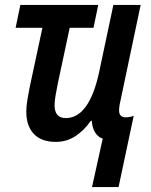

<svg xmlns="http://www.w3.org/2000/svg" viewBox="-20 -562 609 774"><path d="M394 -3Q354 -18 350 -75H346Q320 -37 284.5 -13.5Q249 10 205 10Q147 10 116.5 -22Q86 -54 86 -112Q86 -134 90.5 -160Q95 -186 100 -212L151 -450H43L62 -542H376L357 -450H261L214 -230Q209 -205 204.5 -180Q200 -155 200 -138Q200 -86 245 -86Q340 -86 380 -273L437 -542H547L469 -172Q465 -155 462.5 -141Q460 -127 460 -117Q460 -89 487 -89Q502 -89 519 -95L458 192H351Z"/></svg>

Font: Noto Sans Condensed SemiBold
Style: Italic
Weight: 600
Width: 3
Italic angle: -12°
Designer: Monotype Design Team
Foundry: Monotype Imaging Inc.
Version: Version 2.013; ttfautohint (v1.8.4.7-5d5b)